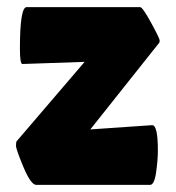

<svg xmlns="http://www.w3.org/2000/svg" viewBox="-20 -520 494 540"><path d="M43 -340Q36 -340 36 -383Q36 -500 55 -500H374Q381 -500 405 -456Q429 -412 429 -406.5Q429 -401 428 -400L234 -156L408 -168Q424 -168 424 -97Q424 -70 419 -35Q414 0 402 0H82Q67 0 46 -50Q25 -100 25 -110.5Q25 -121 27 -123L218 -346Z"/></svg>

Font: Lilita One
Style: Regular
Weight: 400
Designer: Juan Montoreano
Foundry: Juan Montoreano
Version: Version 1.002